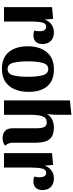

<svg xmlns="http://www.w3.org/2000/svg" viewBox="610 -1366 778 2039"><g transform="rotate(90 999.5 -347.0)"><path d="M209 -289V0H56V-510L181 -522L188 -432Q204 -478 240 -504Q276 -530 324 -530Q381 -530 414.5 -498Q448 -466 448 -409Q448 -362 423.5 -337Q399 -312 353 -312Q341 -312 326.5 -315Q312 -318 305 -323Q312 -345 312 -375Q312 -448 265 -448Q229 -448 219 -403.5Q209 -359 209 -289Z M956 -262Q956 -133 893.5 -55.5Q831 22 711 22Q593 22 532.5 -52Q472 -126 472 -252Q472 -379 534.5 -454.5Q597 -530 717 -530Q837 -530 896.5 -459.5Q956 -389 956 -262ZM796 -257Q796 -349 780 -409.5Q764 -470 714 -470Q664 -470 648 -409Q632 -348 632 -257Q632 -160 647 -99Q662 -38 714 -38Q766 -38 781 -99Q796 -160 796 -257Z M1191 -455Q1213 -493 1250.5 -511.5Q1288 -530 1335 -530Q1422 -530 1459 -483.5Q1496 -437 1496 -342V-100Q1496 -72 1503 -51Q1510 -30 1527 -14Q1516 0 1493.5 7.5Q1471 15 1449 15Q1397 15 1370 -11.5Q1343 -38 1343 -90V-334Q1343 -392 1331.5 -423Q1320 -454 1280 -454Q1231 -454 1215.5 -409Q1200 -364 1200 -290V0H1047V-700L1200 -716V-600Q1200 -499 1191 -455Z M1760 -289V0H1607V-510L1732 -522L1739 -432Q1755 -478 1791 -504Q1827 -530 1875 -530Q1932 -530 1965.5 -498Q1999 -466 1999 -409Q1999 -362 1974.5 -337Q1950 -312 1904 -312Q1892 -312 1877.5 -315Q1863 -318 1856 -323Q1863 -345 1863 -375Q1863 -448 1816 -448Q1780 -448 1770 -403.5Q1760 -359 1760 -289Z"/></g></svg>

Font: Sansita
Style: Bold
Weight: 700
Designer: Pablo Cosgaya
Foundry: Omnibus-Type
Version: Version 1.006